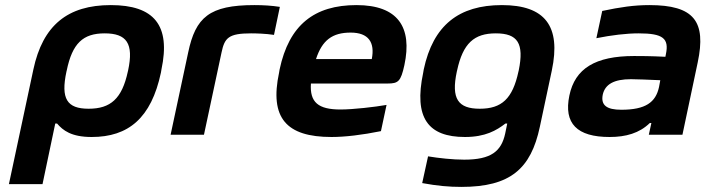

<svg xmlns="http://www.w3.org/2000/svg" viewBox="-20 -529 2770 754"><path d="M612 -244 614 -256C651 -430 585 -509 415 -509C246 -509 148 -430 111 -256L15 194H147L197 -44H204C227 -17 260 9 340 9C484 9 574 -65 612 -244ZM241 -248 242 -252C264 -359 306 -398 391 -398C477 -398 506 -359 483 -252L482 -248C459 -141 414 -102 328 -102C243 -102 218 -141 241 -248Z M966 -398C985 -398 1024 -397 1056 -392L1079 -502C1047 -507 1014 -509 979 -509C802 -509 748 -461 719 -323L650 0H781L850 -323C862 -380 877 -398 966 -398Z M1568 -273C1600 -422 1543 -509 1380 -509C1214 -509 1115 -431 1078 -256L1076 -244C1038 -66 1104 9 1282 9C1335 9 1402 1 1476 -14L1498 -117C1453 -109 1367 -99 1317 -99C1230 -99 1196 -127 1201 -201H1502C1544 -201 1554 -209 1568 -273ZM1221 -297C1245 -371 1285 -401 1357 -401C1427 -401 1453 -363 1440 -297Z M1644 -256 1642 -244C1604 -65 1662 9 1806 9C1886 9 1930 -17 1965 -44H1972L1964 -5C1949 65 1909 98 1803 98C1758 98 1703 92 1661 85L1638 190C1698 201 1743 205 1792 205C1984 205 2065 134 2100 -31L2147 -252C2184 -427 2120 -509 1951 -509C1782 -509 1681 -430 1644 -256ZM1774 -248 1775 -252C1798 -359 1842 -398 1927 -398C2013 -398 2039 -359 2017 -252L2016 -248C1993 -141 1950 -102 1864 -102C1779 -102 1751 -141 1774 -248Z M2530 -509C2470 -509 2416 -501 2345 -486L2322 -379C2382 -391 2440 -398 2488 -398C2584 -398 2608 -378 2595 -316L2593 -306C2535 -309 2493 -309 2470 -309C2318 -309 2238 -260 2216 -154C2193 -44 2246 9 2374 9C2438 9 2491 -6 2532 -46H2538L2528 0H2660L2720 -284C2754 -445 2706 -509 2530 -509ZM2347 -157C2356 -198 2391 -218 2458 -218C2481 -218 2524 -216 2573 -214L2568 -187C2555 -127 2515 -98 2420 -98C2362 -98 2339 -116 2347 -157Z"/></svg>

Font: LT Wave Text Bold Italic
Style: Regular
Weight: 700
Designer: Daniel Lyons
Version: Version 2.5 (Glyphs App)